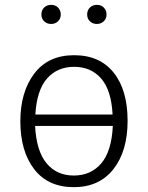

<svg xmlns="http://www.w3.org/2000/svg" viewBox="-20 -762 611 793"><path d="M285 11Q178 11 121 -63.5Q64 -138 64 -261Q64 -382 121.5 -458Q179 -534 286 -534Q392 -534 449.5 -462Q507 -390 507 -263Q507 -138 448.5 -63.5Q390 11 285 11ZM445 -289Q440 -389 398 -437.5Q356 -486 286 -486Q217 -486 174.5 -438Q132 -390 126 -289ZM285 -37Q355 -37 398 -87Q441 -137 446 -242H125Q130 -139 172 -88Q214 -37 285 -37ZM191 -663Q174 -663 162.5 -674Q151 -685 151 -702Q151 -720 162.5 -731Q174 -742 191 -742Q209 -742 220 -730.5Q231 -719 231 -702Q231 -685 219.5 -674Q208 -663 191 -663ZM380 -663Q363 -663 351.5 -674Q340 -685 340 -702Q340 -720 351.5 -731Q363 -742 380 -742Q398 -742 409 -730.5Q420 -719 420 -702Q420 -685 408.5 -674Q397 -663 380 -663Z"/></svg>

Font: Trujillo Light
Style: Regular
Weight: 300
Designer: Fira Sans original fonts by bBox Type GmbH, Carrois Corporate GbR, & Edenspiekermann AG / Changes by Cristiano Sobral
Foundry: Fira Sans original fonts by bBox Type GmbH, Carrois Corporate GbR, & Edenspiekermann AG / Changes by Cristiano Sobral
Version: Version 4.301;July 28, 2020;FontCreator 13.0.0.2655 64-bit